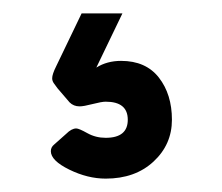

<svg xmlns="http://www.w3.org/2000/svg" viewBox="-20 -47 332 287"><path d="M124 54Q140 44 161 44Q198 44 217.5 69Q237 94 237 132Q237 169 209.5 194.5Q182 220 138 220Q111 220 83.5 206.5Q56 193 56 179Q56 173 61 169L79 153Q87 145 94 145Q98 145 110.5 152Q123 159 138 159Q171 159 171 132Q171 105 138 105Q132 105 118.5 108.5Q105 112 99 112Q90 112 84 106L66 85Q63 81 60.5 77.5Q58 74 58 70Q58 64 64 52L102 -27H163Z"/></svg>

Font: Rubik
Style: Regular
Weight: 700
Designer: Hubert & Fischer
Foundry: Hubert & Fischer
Version: Version 1.100